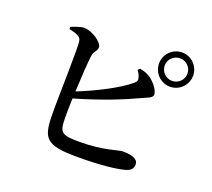

<svg xmlns="http://www.w3.org/2000/svg" viewBox="-132 -962 1264 1144"><g transform="rotate(20 500.0 -389.5)"><path d="M838 -572C898 -572 946 -621 946 -681C946 -740 898 -789 838 -789C778 -789 730 -740 730 -681C730 -621 778 -572 838 -572ZM838 -609C798 -609 766 -641 766 -681C766 -720 798 -752 838 -752C878 -752 910 -720 910 -681C910 -641 878 -609 838 -609ZM465 10C608 10 715 -2 763 -17C788 -25 805 -38 805 -67C805 -99 769 -114 706 -114C680 -114 597 -79 446 -79C333 -79 316 -89 315 -178C314 -205 315 -253 317 -308C482 -355 619 -411 701 -450C739 -468 767 -474 767 -496C767 -519 740 -560 703 -586C683 -600 663 -607 635 -612L623 -601C629 -593 639 -578 643 -563C650 -544 646 -535 630 -521C569 -469 444 -403 319 -353C323 -444 329 -541 335 -585C339 -616 361 -623 361 -647C361 -677 294 -726 242 -727C216 -728 182 -713 158 -704L159 -690C206 -680 232 -671 237 -646C246 -608 234 -294 236 -173C238 -25 263 10 465 10Z"/></g></svg>

Font: GenKiMin2 TW SB
Style: Regular
Weight: 600
Version: Version 2.100;PS 2.1;hotconv 16.6.51;makeotf.lib2.5.65220 DE